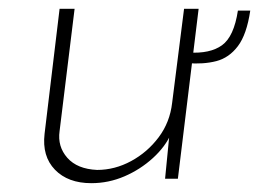

<svg xmlns="http://www.w3.org/2000/svg" viewBox="-20 -405 591 435"><path d="M187 10Q134 10 104.5 -20.5Q75 -51 81 -102L115 -385H149L115 -108Q110 -73 132.5 -47.5Q155 -22 200 -20Q240 -20 277 -40Q314 -60 339.5 -94Q365 -128 370 -172L397 -385H430L383 0H354L365 -112L368 -103Q355 -73 326.5 -47Q298 -21 262 -5.5Q226 10 187 10ZM407 -286Q456 -283 483 -302.5Q510 -322 519 -381H547Q539 -327 519 -300.5Q499 -274 470 -266.5Q441 -259 404 -262Z"/></svg>

Font: Josefin Sans Thin ExtraLight
Style: Italic
Weight: 250
Italic angle: -7°
Version: Version 2.000